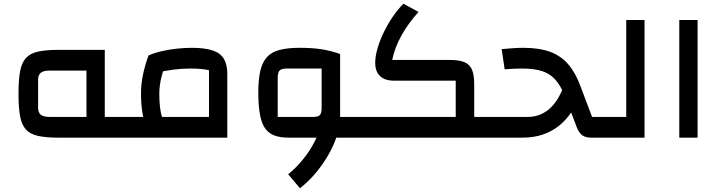

<svg xmlns="http://www.w3.org/2000/svg" viewBox="-20 -737 3849 1028"><path d="M539 -111H645V0H539ZM541 -470V0H291Q225 0 183 -9.5Q141 -19 118.5 -44Q96 -69 87.5 -115Q79 -161 79 -235Q79 -309 87.5 -355Q96 -401 118.5 -426Q141 -451 183 -460.5Q225 -470 291 -470ZM443 -359H245Q213 -359 198.5 -347.5Q184 -336 184 -309V-161Q184 -134 198.5 -122.5Q213 -111 245 -111H443Z M1007 -481Q1076 -481 1118 -467Q1160 -453 1178.5 -422.5Q1197 -392 1197 -341V0H605V-111H1099V-361Q1077 -366 1053 -368Q1029 -370 997 -370Q955 -370 907 -364Q859 -358 814 -346L775 -440Q807 -454 846 -463Q885 -472 926.5 -476.5Q968 -481 1007 -481ZM782 -37Q754 -70 744.5 -122Q735 -174 735 -234Q735 -289 746 -339.5Q757 -390 775 -440L871 -414Q854 -364 843.5 -321Q833 -278 833 -234Q833 -197 836.5 -165Q840 -133 848.5 -106Q857 -79 873 -56Z M1761 -111H1924V0H1761ZM1525 0Q1479 0 1448 -12Q1417 -24 1398.5 -51Q1380 -78 1371.5 -125.5Q1363 -173 1363 -242Q1363 -313 1374 -359Q1385 -405 1410 -432Q1435 -459 1478 -470Q1521 -481 1584 -481Q1651 -481 1700 -473.5Q1749 -466 1801 -448V-111L1751 0ZM1658 -111Q1683 -111 1692.5 -121Q1702 -131 1702 -158V-370H1516Q1488 -370 1477.5 -360Q1467 -350 1467 -319V-111ZM1586 271 1523 196Q1560 166 1592.5 128Q1625 90 1649.5 48.5Q1674 7 1688 -34Q1702 -75 1702 -111H1801Q1801 -64 1784.5 -12Q1768 40 1738.5 91.5Q1709 143 1670.5 189Q1632 235 1586 271Z M2519 -111H2632V0H2519ZM1884 0V-111H2420V-305H2090Q2041 -305 2015 -329.5Q1989 -354 1989 -401Q1989 -435 2001 -477Q2013 -519 2034 -562.5Q2055 -606 2082 -646Q2109 -686 2140 -717L2221 -673Q2196 -646 2172.5 -614Q2149 -582 2130 -548Q2111 -514 2098.5 -480.5Q2086 -447 2080 -416H2388Q2439 -416 2467 -404Q2495 -392 2507 -364Q2519 -336 2519 -285V0Z M3150 -111H3215V0H3145Q3114 0 3096.5 -13.5Q3079 -27 3068 -56L3002 -229Q2980 -281 2952 -312Q2924 -343 2882 -356.5Q2840 -370 2776 -370Q2754 -370 2731 -369Q2708 -368 2682 -366L2666 -474Q2698 -477 2727 -479Q2756 -481 2782 -481Q2867 -481 2925.5 -459.5Q2984 -438 3023.5 -391.5Q3063 -345 3090 -270ZM2999 -277 3090 -242Q3071 -185 3042 -140.5Q3013 -96 2974 -64.5Q2935 -33 2886 -16.5Q2837 0 2777 0H2592V-111H2805Q2845 -111 2877 -125.5Q2909 -140 2932.5 -164.5Q2956 -189 2972 -218Q2988 -247 2999 -277Z M3431 0H3175V-111H3333V-630H3431Z M3617 0V-630H3715V0Z"/></svg>

Font: Changa Medium
Style: Regular
Weight: 500
Designer: Eduardo Rodriguez Tunni
Foundry: Eduardo Rodriguez Tunni
Version: Version 3.003